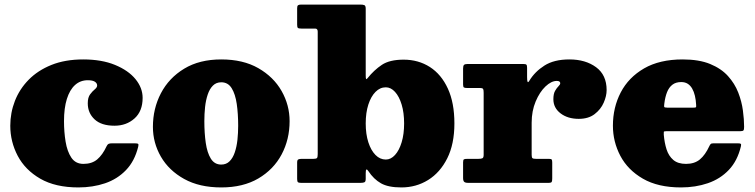

<svg xmlns="http://www.w3.org/2000/svg" viewBox="-20 -800 3303 840"><path d="M25 -250Q25 -180 57.5 -118.2Q90 -56.5 156.2 -18.2Q222.5 20 323 20Q386 20 439.8 1.8Q493.5 -16.5 531.2 -55.8Q569 -95 584.5 -157.5Q587 -167.5 584.5 -170.2Q582 -173 569 -173H471Q459.5 -173 454.8 -170.5Q450 -168 446.5 -160.5Q428.5 -122 405.2 -102.5Q382 -83 345 -83Q310.5 -83 292.2 -110.2Q274 -137.5 267 -180.2Q260 -223 260 -270Q260 -327 272.5 -367Q285 -407 308.2 -428Q331.5 -449 364 -449Q385 -449 395 -442.5Q405 -436 405 -426Q405 -417.5 394.8 -409.2Q384.5 -401 374.2 -387.2Q364 -373.5 364 -348Q364 -305.5 393.8 -277.8Q423.5 -250 481 -250Q533 -250 568.5 -281.8Q604 -313.5 604 -372Q604 -415.5 572.8 -453.8Q541.5 -492 483.2 -516Q425 -540 344 -540Q265 -540 205.2 -516Q145.5 -492 105.5 -451.2Q65.5 -410.5 45.2 -358.5Q25 -306.5 25 -250Z M874 -270Q874 -301.5 877.2 -331.8Q880.5 -362 888.8 -386.5Q897 -411 911.5 -425.5Q926 -440 948 -440Q977.5 -440 993.5 -414.2Q1009.5 -388.5 1015.8 -345.2Q1022 -302 1022 -250Q1022 -218.5 1018.8 -188.2Q1015.5 -158 1007.2 -133.5Q999 -109 984.5 -94.5Q970 -80 948 -80Q918.5 -80 902.5 -105.8Q886.5 -131.5 880.2 -174.8Q874 -218 874 -270ZM649 -245Q649 -175 684 -114.5Q719 -54 785.8 -17Q852.5 20 948 20Q1043.5 20 1110.2 -19.2Q1177 -58.5 1212 -124.2Q1247 -190 1247 -270Q1247 -340 1212 -401.8Q1177 -463.5 1110.2 -501.8Q1043.5 -540 948 -540Q852.5 -540 785.8 -499.5Q719 -459 684 -392Q649 -325 649 -245Z M1580 -260Q1580 -307 1591.5 -342.5Q1603 -378 1622.8 -398Q1642.5 -418 1668 -418Q1690 -418 1708.2 -398Q1726.5 -378 1737.2 -342.5Q1748 -307 1748 -260Q1748 -213 1737.2 -177.5Q1726.5 -142 1708.2 -122Q1690 -102 1668 -102Q1642.5 -102 1622.8 -122Q1603 -142 1591.5 -177.5Q1580 -213 1580 -260ZM1298 -675H1359Q1370 -675 1370 -661.5V-126Q1370 -113 1367 -109Q1364 -105 1351 -105H1300Q1290 -105 1285 -102.5Q1280 -100 1280 -89V-17Q1280 -6 1283.5 -3Q1287 0 1297 0H1558Q1569.5 0 1574.8 -2.8Q1580 -5.5 1580 -18V-42Q1580 -56.5 1583 -58.2Q1586 -60 1591.5 -51.5Q1615 -16 1646.8 2Q1678.5 20 1736 20Q1800.5 20 1853 -12.5Q1905.5 -45 1936.8 -107.5Q1968 -170 1968 -260Q1968 -350 1939.5 -412.2Q1911 -474.5 1860.8 -506.8Q1810.5 -539 1746 -539Q1684.5 -539 1650.5 -516.2Q1616.5 -493.5 1588 -458Q1583.5 -452.5 1581.8 -454.2Q1580 -456 1580 -471.5V-762Q1580 -775 1574 -777.5Q1568 -780 1556 -780H1298Q1288.5 -780 1284.2 -777.2Q1280 -774.5 1280 -764.5V-692Q1280 -681 1283.2 -678Q1286.5 -675 1298 -675Z M2096 -393.5V-123Q2096 -110.5 2090.8 -107.8Q2085.5 -105 2072.5 -105H2025Q2014 -105 2010 -103Q2006 -101 2006 -90V-21.5Q2006 -9 2010.8 -4.5Q2015.5 0 2028 0H2380Q2391.5 0 2393.8 -4.2Q2396 -8.5 2396 -20V-88.5Q2396 -98.5 2393.8 -101.8Q2391.5 -105 2382 -105H2326Q2313.5 -105 2309.8 -107.8Q2306 -110.5 2306 -122.5V-263Q2306 -314.5 2323.5 -356Q2341 -397.5 2366.5 -421.8Q2392 -446 2416 -446Q2424.5 -446 2427.8 -443Q2431 -440 2431 -436Q2431 -430 2423.5 -422.8Q2416 -415.5 2408.5 -402.5Q2401 -389.5 2401 -366Q2401 -328 2432.5 -304Q2464 -280 2512 -280Q2554.5 -280 2581.5 -300.8Q2608.5 -321.5 2621.2 -350.8Q2634 -380 2634 -406Q2634 -472 2587.8 -506Q2541.5 -540 2471 -540Q2404 -540 2362 -513.2Q2320 -486.5 2296 -447Q2290.5 -437.5 2288.2 -442Q2286 -446.5 2286 -463V-503.5Q2286 -514 2283 -517Q2280 -520 2270 -520H2025Q2014 -520 2010 -516Q2006 -512 2006 -500V-430.5Q2006 -420 2009.5 -417.5Q2013 -415 2024 -415H2079Q2091.5 -415 2093.8 -410.5Q2096 -406 2096 -393.5Z M2661.5 -250Q2661.5 -180 2694 -118.2Q2726.5 -56.5 2792.8 -18.2Q2859 20 2959.5 20Q3023 20 3077 1.5Q3131 -17 3168.8 -56.8Q3206.5 -96.5 3221.5 -160Q3223.5 -168.5 3220.8 -170.8Q3218 -173 3207.5 -173H3101.5Q3092.5 -173 3089.2 -169.8Q3086 -166.5 3083.5 -161Q3065.5 -122 3042 -102.5Q3018.5 -83 2981.5 -83Q2946 -83 2925.8 -100.2Q2905.5 -117.5 2896.2 -146.5Q2887 -175.5 2884 -211Q2883.5 -220.5 2884.2 -223.2Q2885 -226 2895.5 -226H3218.5Q3230 -226 3232.8 -229.8Q3235.5 -233.5 3235.5 -245Q3235.5 -277.5 3230.2 -316.8Q3225 -356 3209.8 -395.2Q3194.5 -434.5 3165 -467.2Q3135.5 -500 3087 -520Q3038.5 -540 2966.5 -540Q2866 -540 2798 -500.8Q2730 -461.5 2695.8 -395.8Q2661.5 -330 2661.5 -250ZM2899.5 -329Q2886.5 -329 2885.8 -332.8Q2885 -336.5 2886.5 -347.5Q2890 -375.5 2898.2 -396.5Q2906.5 -417.5 2921.5 -429.2Q2936.5 -441 2960.5 -441Q2977 -441 2988.8 -433.5Q3000.5 -426 3008.2 -412.5Q3016 -399 3020.2 -381Q3024.5 -363 3025.5 -342.5Q3026.5 -332.5 3024.8 -330.8Q3023 -329 3012.5 -329Z"/></svg>

Font: Besley Black
Style: Regular
Weight: 900
Designer: Owen Earl
Foundry: indestructible type*
Version: Version 2.001